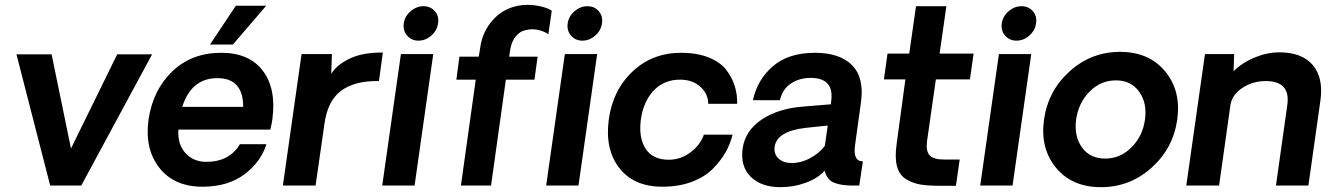

<svg xmlns="http://www.w3.org/2000/svg" viewBox="-20 -776 5591 803"><path d="M616.2 -548.8 319.8 0H189.9L48.8 -548.8H195.8L276.9 -154.8L470.2 -548.8Z M1093.3 -752 954.1 -589.8H858.4L966.3 -752ZM905.3 -555.2Q1022.5 -555.2 1079.3 -480Q1136.2 -404.8 1119.1 -276.9Q1117.2 -260.7 1110.4 -233.9H726.1Q722.2 -171.9 755.9 -135.5Q789.6 -99.1 842.3 -99.1Q939.5 -99.1 983.4 -172.9H1094.2Q1071.3 -98.6 1002.2 -46.9Q933.1 4.9 827.1 4.9Q708 4.9 646.2 -74.5Q584.5 -153.8 601.1 -274.9Q619.1 -398.9 700.2 -477.1Q781.2 -555.2 905.3 -555.2ZM742.2 -329.1H997.1Q997.1 -449.2 889.2 -449.2Q780.3 -449.2 742.2 -329.1Z M1581.1 -556.2 1564.9 -437Q1464.8 -439 1407.5 -397Q1350.1 -355 1336.9 -257.8L1299.8 0H1163.1L1241.2 -549.8H1368.2L1365.2 -466.8Q1387.2 -503.9 1441.7 -530.5Q1496.1 -557.1 1581.1 -556.2Z M1730 -606Q1701.2 -606 1682.9 -627Q1664.6 -647.9 1668.7 -678Q1672.9 -708 1697.3 -729Q1721.7 -750 1751 -750Q1780.8 -750 1798.8 -729Q1816.9 -708 1812 -678.2Q1808.1 -648.4 1783.9 -627.2Q1759.8 -606 1730 -606ZM1656.7 -549.8H1792L1713.9 0H1578.6Z M1907.7 0 1969.7 -442.9H1888.7L1901.4 -539.1H1982.4L1988.3 -576.2Q1998 -647.9 2046.4 -698Q2094.7 -748 2167.5 -754.9Q2203.6 -757.8 2238.5 -750Q2273.4 -742.2 2287.6 -731L2273.4 -632.8Q2253.4 -647 2223.9 -652.1Q2194.3 -657.2 2162.6 -645Q2121.6 -622.1 2113.3 -564.9L2109.4 -539.1H2228.5L2215.3 -442.9H2095.7L2033.7 0Z M2415.5 -606Q2386.7 -606 2368.4 -627Q2350.1 -647.9 2354.2 -678Q2358.4 -708 2382.8 -729Q2407.2 -750 2436.5 -750Q2466.3 -750 2484.4 -729Q2502.4 -708 2497.6 -678.2Q2493.7 -648.4 2469.5 -627.2Q2445.3 -606 2415.5 -606ZM2342.3 -549.8H2477.5L2399.4 0H2264.2Z M2750 4.9Q2630.9 4.9 2570.1 -73.5Q2509.3 -151.9 2526.1 -275.9Q2543 -399.9 2626 -477.5Q2709 -555.2 2828.1 -555.2Q2896 -555.2 2945.1 -535.2Q2994.1 -515.1 3018.6 -482.2Q3043 -449.2 3053.5 -414.1Q3064 -378.9 3063 -341.8H2941.9Q2941.9 -383.8 2908.9 -413.3Q2876 -442.9 2824.2 -442.9Q2757.3 -442.9 2714.1 -397.5Q2670.9 -352.1 2660.2 -275.9Q2650.4 -199.7 2680.2 -153.8Q2710 -107.9 2776.9 -107.9Q2826.7 -107.9 2867.9 -138.9Q2909.2 -169.9 2923.8 -212.9H3043.9Q3034.2 -173.8 3014.2 -138.4Q2994.1 -103 2960.2 -69.1Q2926.3 -35.2 2872.1 -15.1Q2817.9 4.9 2750 4.9Z M3244.1 6.8Q3164.1 6.8 3119.9 -36.6Q3075.7 -80.1 3085.9 -155.8Q3097.2 -230 3165.5 -275.9Q3233.9 -321.8 3336.9 -330.1L3455.1 -339.8L3456.1 -352.1Q3470.2 -450.2 3370.1 -450.2Q3323.2 -450.2 3288.1 -427Q3252.9 -403.8 3241.7 -356.9H3128.9Q3147 -441.9 3211.9 -498.5Q3276.9 -555.2 3388.7 -555.2Q3491.7 -555.2 3543.2 -503.7Q3594.7 -452.1 3581.1 -350.1Q3575.2 -311 3566.7 -246.1Q3558.1 -181.2 3556.2 -169.9Q3546.4 -101.1 3588.9 -101.1L3573.7 0H3538.1Q3516.1 -1 3502.4 -2.9Q3488.8 -4.9 3471.9 -10.5Q3455.1 -16.1 3444.6 -29.1Q3434.1 -42 3428.7 -62Q3401.9 -31.2 3351.1 -12.2Q3300.3 6.8 3244.1 6.8ZM3290 -94.2Q3331.1 -94.2 3369.4 -115.2Q3407.7 -136.2 3429.7 -166L3441.9 -251L3349.1 -241.2Q3229 -227.1 3219.7 -162.1Q3215.8 -131.3 3236.3 -112.8Q3256.8 -94.2 3290 -94.2Z M3911.6 1Q3862.8 1 3831.3 -3.9Q3799.8 -8.8 3770.8 -25.9Q3741.7 -43 3731.7 -79.6Q3721.7 -116.2 3730 -173.8L3766.6 -443.8H3676.8L3691.9 -551.8H3782.7L3811 -750H3938L3909.7 -551.8H4051.8L4036.6 -443.8H3894L3856.9 -184.1Q3852.1 -143.1 3868.4 -126Q3884.8 -108.9 3926.8 -108.9H3993.7L3978 1Z M4231 -606Q4202.1 -606 4183.8 -627Q4165.5 -647.9 4169.7 -678Q4173.8 -708 4198.2 -729Q4222.7 -750 4252 -750Q4281.7 -750 4299.8 -729Q4317.9 -708 4313 -678.2Q4309.1 -648.4 4284.9 -627.2Q4260.7 -606 4231 -606ZM4157.7 -549.8H4293L4214.8 0H4079.6Z M4796.1 -74.5Q4705.6 6.8 4584.5 6.8Q4463.4 6.8 4396.5 -74.5Q4329.6 -155.8 4346.4 -275.9Q4363.3 -396 4453.4 -477.5Q4543.5 -559.1 4664.6 -559.1Q4785.6 -559.1 4853 -477.5Q4920.4 -396 4903.6 -275.9Q4886.7 -155.8 4796.1 -74.5ZM4602.5 -112.8Q4665.5 -112.8 4712.4 -159.9Q4759.3 -207 4768.6 -275.9Q4778.3 -344.7 4744.4 -392.3Q4710.4 -439.9 4647.5 -439.9Q4583.5 -439.9 4537.1 -393.1Q4490.7 -346.2 4480.5 -275.9Q4471.7 -206.1 4505.1 -159.4Q4538.6 -112.8 4602.5 -112.8Z M5330.6 -557.1Q5424.8 -557.1 5470.2 -504.2Q5515.6 -451.2 5502.4 -356L5452.1 0H5316.4L5364.3 -339.8Q5376.5 -437 5273.4 -437Q5219.2 -437 5175.3 -408Q5131.3 -378.9 5125.5 -333L5078.6 0H4941.4L5019.5 -549.8H5141.6L5139.2 -478Q5175.3 -514.2 5227.5 -535.6Q5279.8 -557.1 5330.6 -557.1Z"/></svg>

Font: Oakes Grotesk
Style: SemiBold Italic
Weight: 600
Designer: Samuel Oakes
Foundry: Samuel Oakes
Version: Version 1.0 | wf-rip DC20170320